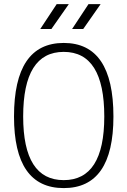

<svg xmlns="http://www.w3.org/2000/svg" viewBox="-20 -914 626 943"><path d="M293 9.8Q48.8 9.8 48.8 -341.8Q48.8 -703.1 293 -703.1Q537.1 -703.1 537.1 -341.8Q537.1 9.8 293 9.8ZM293 -29.3Q492.2 -29.3 492.2 -341.8Q492.2 -659.2 293 -659.2Q93.8 -659.2 93.8 -341.8Q93.8 -29.3 293 -29.3ZM334 -771.5 414.6 -893.6H474.1L388.7 -771.5ZM177.7 -771.5 258.3 -893.6H317.9L232.4 -771.5Z"/></svg>

Font: Caskaydia Cove ExtraLight
Style: Regular
Weight: 200
Monospace: yes
Designer: Aaron Bell
Foundry: Saja Typeworks
Version: Version 4.300; ttfautohint (v1.8.3)